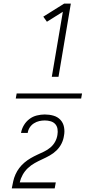

<svg xmlns="http://www.w3.org/2000/svg" viewBox="-20 -870 540 1060"><path d="M266 -446 327 -805 239 -750 219 -778 334 -850H371L303 -446ZM67 -326 72 -354H433L428 -326ZM282 170H45Q49 150 53 131Q57 112 65.5 93Q74 74 86.5 57.5Q99 41 115 27.5Q131 14 149 3.5Q167 -7 185.5 -15.5Q204 -24 223 -33Q242 -42 258 -55.5Q274 -69 284 -87Q294 -105 297 -125Q297 -125 297 -125Q297 -125 297 -125Q300 -142 297.5 -158Q295 -174 285 -185Q275 -196 259.5 -200.5Q244 -205 227 -205Q212 -205 196.5 -201.5Q181 -198 167 -189Q153 -180 144 -166Q135 -152 133 -136H96Q100 -159 112 -179Q124 -199 142.5 -213Q161 -227 183.5 -232.5Q206 -238 227 -238Q252 -238 275 -231.5Q298 -225 313.5 -208.5Q329 -192 333.5 -168Q338 -144 333 -120Q330 -98 319.5 -77Q309 -56 292 -39.5Q275 -23 254.5 -11.5Q234 0 213 9.5Q192 19 171.5 30.5Q151 42 134 58Q117 74 105.5 94.5Q94 115 89 137H288Z"/></svg>

Font: iosevka_custom_sans_ss08 XLt
Style: Italic
Weight: 200
Italic angle: -10°
Designer: Belleve Invis
Foundry: Belleve Invis
Version: Version 10.3.0; ttfautohint (v1.8.3)